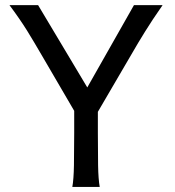

<svg xmlns="http://www.w3.org/2000/svg" viewBox="-20 -733 685 753"><path d="M129.4 -712.9 322.3 -390.1 505.4 -712.9H617.7Q596.2 -682.1 579.6 -657Q563 -631.8 549.1 -609.4Q535.2 -586.9 522.2 -565.4Q509.3 -543.9 495.6 -520L363.8 -294.4V-212.4Q363.8 -140.1 364.7 -84.7Q365.7 -29.3 371.1 0H263.7Q269 -29.3 270 -84.7Q271 -140.1 271 -212.4V-298.3L141.6 -520Q127.4 -543.9 114 -566.9Q100.6 -589.8 85.9 -613.3Q71.3 -636.7 54.4 -661.1Q37.6 -685.5 17.1 -712.9Z"/></svg>

Font: Andika New Basic
Style: Regular
Weight: 400
Designer: Victor Gaultney, Annie Olsen, Julie Remington, Don Collingsworth, Eric Hays
Foundry: SIL International
Version: Version 5.500